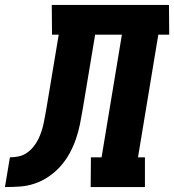

<svg xmlns="http://www.w3.org/2000/svg" viewBox="-76 -755 703 775"><path d="M-56 0 -36 -120Q-19 -120 -1.5 -123.5Q16 -127 31 -137Q46 -147 58 -161.5Q70 -176 78 -192Q86 -208 91.5 -225Q97 -242 100.5 -259Q104 -276 107 -293Q110 -310 113 -327L161 -615H134L133 -735H606L607 -615H563L481 -120H509V0H290L291 -120H334L416 -615H308L258 -315Q253 -285 247 -255Q241 -225 231 -195.5Q221 -166 206 -138Q191 -110 169.5 -85.5Q148 -61 121 -42.5Q94 -24 64 -14Q34 -4 4 -2Q-26 0 -56 0Z"/></svg>

Font: Iosevka Etoile Heavy
Style: Italic
Weight: 900
Italic angle: -9°
Designer: Belleve Invis
Foundry: Belleve Invis
Version: Version 22.1.2; ttfautohint (v1.8.4)